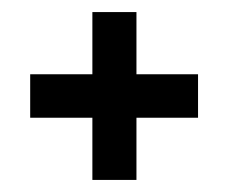

<svg xmlns="http://www.w3.org/2000/svg" viewBox="-20 -414 378 318"><path d="M206 -116V-219H308V-291H206V-394H133V-291H30V-219H133V-116Z"/></svg>

Font: Venice Serif Bold
Style: Regular
Weight: 700
Designer: Bruno Pierini
Foundry: Unio | Creative Solutions
Version: Version 1.000;PS 001.000;hotconv 1.0.70;makeotf.lib2.5.58329